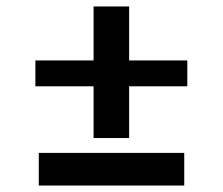

<svg xmlns="http://www.w3.org/2000/svg" viewBox="-20 -618 690 594"><path d="M89.5 -431H269.5V-598H379.5V-431H559.5V-351H379.5V-191H269.5V-351H89.5ZM100 -145H550V-44H100Z"/></svg>

Font: B612 Mono
Style: Bold
Weight: 700
Version: Version 1.005